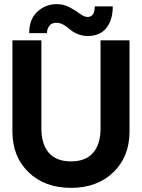

<svg xmlns="http://www.w3.org/2000/svg" viewBox="-20 -895 686 928"><path d="M404 -721Q377 -721 354 -731Q331 -741 318 -753Q305 -765 287.5 -775Q270 -785 253 -785Q229 -785 218 -769.5Q207 -754 207 -735H121Q121 -802 160.5 -838.5Q200 -875 254 -875Q288 -875 317 -859.5Q346 -844 366.5 -828.5Q387 -813 403 -813Q438 -813 438 -864H525Q525 -798 494 -759.5Q463 -721 404 -721ZM40 -259V-700H180V-274Q180 -198 216 -156.5Q252 -115 323 -115Q394 -115 430 -156.5Q466 -198 466 -274V-700H606V-259Q606 -138 528 -62.5Q450 13 323 13Q196 13 118 -62.5Q40 -138 40 -259Z"/></svg>

Font: Cal Sans
Style: Regular
Weight: 400
Designer: Designer Mark Davis DBA MarkFonts
Foundry: Designer Mark Davis DBA MarkFonts
Version: Version 1.000